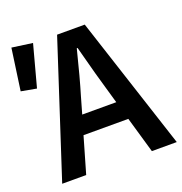

<svg xmlns="http://www.w3.org/2000/svg" viewBox="-122 -777 840 885"><g transform="rotate(-20 298.0 -335.0)"><path d="M0 -465.8 28.8 -669.9 129.9 -655.8 75.2 -452.1ZM34.2 0 247.1 -653.8H382.8L596.2 0H474.1L422.9 -176.8H203.1L151.9 0ZM252.9 -348.1 230 -268.1H397L374 -348.1Q358.9 -397 314.9 -564H311Q277.8 -430.2 252.9 -348.1Z"/></g></svg>

Font: SourceSansPro-Semibold
Style: Regular
Weight: 600
Designer: Paul D. Hunt
Foundry: Adobe Systems Incorporated
Version: Version 2.020;PS 2.0;hotconv 1.0.86;makeotf.lib2.5.63406